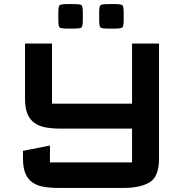

<svg xmlns="http://www.w3.org/2000/svg" viewBox="-20 -913 891 940"><path d="M263.5 7Q224 7 192.2 1.2Q160.5 -4.5 138.2 -20.2Q116 -36 104.2 -64.2Q92.5 -92.5 92.5 -137V-174.5L224.5 -200.5V-118Q224.5 -118 224.5 -118Q224.5 -118 224.5 -118H626.5Q626.5 -118 626.5 -118Q626.5 -118 626.5 -118V-283.5H273.5Q234 -283.5 202.2 -289.5Q170.5 -295.5 148.2 -311.5Q126 -327.5 114.2 -355.8Q102.5 -384 102.5 -428.5V-700H234.5V-405.5Q234.5 -405.5 234.5 -405.5Q234.5 -405.5 234.5 -405.5H626.5V-700H758.5V-137Q758.5 -48 712.8 -20.5Q667 7 586.5 7ZM265.5 -818V-849Q265.5 -881.5 271.5 -887.2Q277.5 -893 310.5 -893H340.5Q373.5 -893 379.5 -887.2Q385.5 -881.5 385.5 -849V-818Q385.5 -785 379.5 -779Q373.5 -773 340.5 -773H310.5Q277.5 -773 271.5 -779Q265.5 -785 265.5 -818ZM465.5 -818V-849Q465.5 -881.5 471.5 -887.2Q477.5 -893 510.5 -893H540.5Q573.5 -893 579.5 -887.2Q585.5 -881.5 585.5 -849V-818Q585.5 -785 579.5 -779Q573.5 -773 540.5 -773H510.5Q477.5 -773 471.5 -779Q465.5 -785 465.5 -818Z"/></svg>

Font: Science Gothic
Style: Regular
Weight: 400
Designer: Thomas Phinney, Vassil Kateliev, Brandon Buerkle
Foundry: Font Detective LLC
Version: Version 1.018